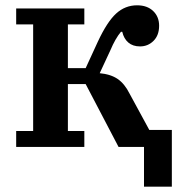

<svg xmlns="http://www.w3.org/2000/svg" viewBox="-20 -554 672 724"><path d="M523 0H427L303 -237H236V-60H298V0H41V-60H105V-462H41V-522H298V-462H236V-297H303L349 -397Q384 -472 418 -503Q452 -534 497 -534Q535 -534 557.5 -512.5Q580 -491 580 -457Q580 -421 559 -400Q538 -379 508 -379Q481 -379 464 -393.5Q447 -408 441 -434H436Q415 -409 396 -364L356 -278Q398 -274 424 -256Q450 -238 468 -202L543 -64H628V150H523Z"/></svg>

Font: IBM Plex Serif SmBld
Style: Regular
Weight: 600
Designer: Mike Abbink, Paul van der Laan, Pieter van Rosmalen
Foundry: Bold Monday
Version: Version 3.001